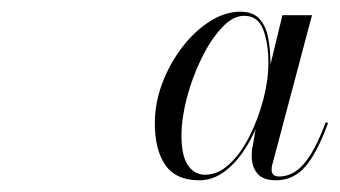

<svg xmlns="http://www.w3.org/2000/svg" viewBox="-20 -784 580 328"><path d="M320.5 -476Q280.5 -476 262.5 -502Q244.5 -528 244.5 -573.5Q244.5 -608 257.2 -641.8Q270 -675.5 291.2 -703.2Q312.5 -731 338.5 -747.5Q364.5 -764 390.5 -764Q412.5 -764 423.5 -751.5Q434.5 -739 438.2 -719Q442 -699 442 -676.5Q442 -652.5 436.2 -625Q430.5 -597.5 420 -571.2Q409.5 -545 394.5 -523.5Q379.5 -502 360.8 -489Q342 -476 320.5 -476ZM330.5 -485.5Q352.5 -485.5 372 -503.8Q391.5 -522 406.2 -551.2Q421 -580.5 429.8 -613.8Q438.5 -647 438.5 -676.5Q438.5 -710.5 429.5 -733.8Q420.5 -757 397 -757Q377.5 -757 358.5 -736.2Q339.5 -715.5 324 -683.8Q308.5 -652 299.2 -616.8Q290 -581.5 290 -552Q290 -518 301 -501.8Q312 -485.5 330.5 -485.5ZM451 -476Q429.5 -476 419.8 -487.5Q410 -499 410 -517Q410 -521.5 410.2 -525.8Q410.5 -530 411.5 -533L418.5 -574L432.5 -619.5L441 -669.5L462.5 -758H513L445.5 -504Q444 -499.5 444 -494.5Q444 -482.5 456.5 -482.5Q472.5 -482.5 486 -492Q499.5 -501.5 511.8 -521.8Q524 -542 536.5 -575L540.5 -574Q521.5 -522 501.2 -499Q481 -476 451 -476Z"/></svg>

Font: Bodoni Moda 28pt
Style: Italic
Weight: 400
Italic angle: -13°
Designer: Owen Earl
Foundry: indestructible type
Version: Version 2.004